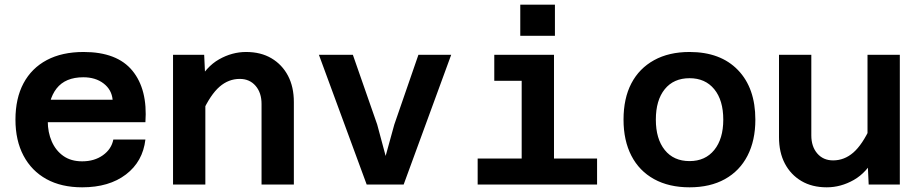

<svg xmlns="http://www.w3.org/2000/svg" viewBox="-20 -788 3940 820"><path d="M331 12Q242 12 178.5 -23Q115 -58 80.5 -123Q46 -188 46 -277Q46 -368 80.5 -432.5Q115 -497 180 -531.5Q245 -566 337 -566Q480 -566 545.5 -486Q611 -406 601 -266H156V-362H461Q457 -405 422.5 -431.5Q388 -458 336 -458Q259 -458 221.5 -410Q184 -362 184 -271Q184 -223 201 -184Q218 -145 250.5 -122Q283 -99 331 -99Q383 -99 419.5 -125Q456 -151 464 -192H601Q590 -98 518 -43Q446 12 331 12Z M1097 0V-344Q1097 -392 1071.5 -421.5Q1046 -451 1004 -451Q956 -451 917.5 -417.5Q879 -384 844 -308L824 -434Q860 -503 915.5 -534.5Q971 -566 1031 -566Q1094 -566 1139.5 -539Q1185 -512 1210 -464.5Q1235 -417 1235 -352V0ZM719 0V-554H852L857 -447V0Z M1546 0 1342 -554H1487L1591 -256L1627 -122L1664 -256L1767 -554H1907L1704 0Z M2208 0V-554H2346V0ZM2020 0V-111H2530V0ZM2091 -443V-554H2277V-443ZM2202 -635V-768H2350V-635Z M2925 12Q2837 12 2773.5 -23Q2710 -58 2676.5 -123Q2643 -188 2643 -277Q2643 -368 2676.5 -432Q2710 -496 2773.5 -531Q2837 -566 2925 -566Q3057 -566 3131.5 -489Q3206 -412 3206 -277Q3206 -188 3172.5 -123Q3139 -58 3076 -23Q3013 12 2925 12ZM2925 -100Q2992 -100 3030.5 -147.5Q3069 -195 3069 -277Q3069 -360 3030.5 -407Q2992 -454 2925 -454Q2857 -454 2819 -407Q2781 -360 2781 -277Q2781 -195 2819 -147.5Q2857 -100 2925 -100Z M3445 -554V-210Q3445 -162 3470.5 -132.5Q3496 -103 3538 -103Q3586 -103 3624.5 -136.5Q3663 -170 3698 -246L3718 -120Q3682 -51 3626.5 -19.5Q3571 12 3511 12Q3448 12 3402.5 -15Q3357 -42 3332 -89.5Q3307 -137 3307 -202V-554ZM3823 -554V0H3690L3685 -107V-554Z"/></svg>

Font: Azeret Mono SemiBold
Style: Regular
Weight: 600
Designer: Martin Vácha
Foundry: Displaay
Version: Version 1.002